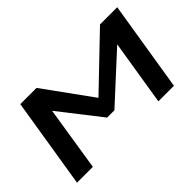

<svg xmlns="http://www.w3.org/2000/svg" viewBox="-99 -1053 1405 1405"><g transform="rotate(-45 603.5 -350.0)"><path d="M57 0 170 -700H338L607 -328L995 -700H1173L1060 0H899L981 -508L625 -181H550L300 -501L221 0Z"/></g></svg>

Font: Georama Extra Expanded SemiBold
Style: Italic
Weight: 600
Width: 8
Italic angle: -9°
Designer: Jean-Baptiste Levee
Foundry: Production Type
Version: Version 1.000